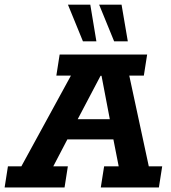

<svg xmlns="http://www.w3.org/2000/svg" viewBox="-51 -822 749 842"><path d="M-30.7 0 -16.2 -92.6H42.7L260 -490.4H196.1L210.6 -583H594.3L579.8 -490.4H515.9L601.5 -92.6H660.3L645.8 0H391L405.6 -92.6H469.5L439.6 -244.5L476.8 -210.6H218.7L263.2 -246.7L182.7 -92.6H246.6L232.1 0ZM271.2 -264 254.9 -299.4H462.2L437.3 -264L394.2 -489.7H390ZM449.5 -640.8 383.8 -801.5H482.1L509.5 -640.8ZM312.7 -640.8 247 -801.5H345L371.7 -640.8Z"/></svg>

Font: Rokkitt SemiBold
Style: Italic
Weight: 600
Italic angle: -9°
Designer: Vernon Adams
Foundry: Vernon Adams
Version: Version 3.103